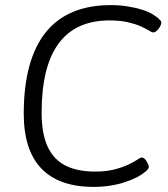

<svg xmlns="http://www.w3.org/2000/svg" viewBox="-20 -726 659 752"><path d="M347 6Q211 6 142 -66Q73 -138 73 -281Q73 -386 94.5 -465.5Q116 -545 158.5 -598.5Q201 -652 265 -679Q329 -706 414 -706Q449 -706 480 -701Q511 -696 536.5 -688Q562 -680 578 -670Q594 -660 603 -651.5Q612 -643 612 -638Q612 -633 609 -626.5Q606 -620 601.5 -614Q597 -608 591.5 -603.5Q586 -599 581 -599Q575 -599 563 -606.5Q551 -614 531 -623Q511 -632 481 -639Q451 -646 409 -646Q343 -646 293 -623.5Q243 -601 209.5 -555.5Q176 -510 159.5 -442Q143 -374 143 -284Q143 -204 166 -153Q189 -102 235.5 -78Q282 -54 353 -54Q397 -54 429 -62.5Q461 -71 483 -81.5Q505 -92 517.5 -100.5Q530 -109 535 -109Q541 -109 545.5 -105Q550 -101 554 -94.5Q558 -88 560.5 -82Q563 -76 563 -73Q563 -65 550 -54Q537 -43 517 -32Q497 -22 470.5 -13Q444 -4 412.5 1Q381 6 347 6Z"/></svg>

Font: Asap Light
Style: Italic
Weight: 300
Italic angle: -6°
Designer: Pablo Cosgaya
Foundry: Omnibus-Type
Version: Version 3.001